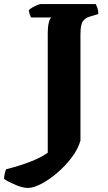

<svg xmlns="http://www.w3.org/2000/svg" viewBox="-114 -724 533 945"><path d="M24 201Q-2 201 -36.5 186.5Q-71 172 -94 157Q-94 144 -90.5 130Q-87 116 -84 109Q-23 94 30 74Q83 54 121 28V-563Q121 -591 126 -612Q131 -633 139 -638H39Q36 -642 32.5 -652.5Q29 -663 28 -674Q33 -680 45 -687Q57 -694 69.5 -699Q82 -704 88 -704H357Q361 -697 365.5 -684.5Q370 -672 370 -655L327 -642Q306 -636 294 -619.5Q282 -603 282 -556V-32Q270 10 239 51Q208 92 168.5 126Q129 160 90 180.5Q51 201 24 201Z"/></svg>

Font: Texturina ExtraBold
Style: Regular
Weight: 800
Designer: Guillermo Torres Carreño
Foundry: Omnibus-Type
Version: Version 1.002; ttfautohint (v1.8.3)